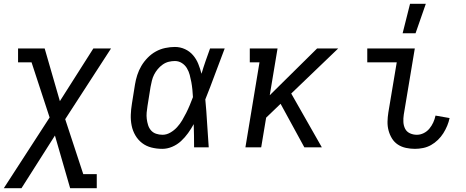

<svg xmlns="http://www.w3.org/2000/svg" viewBox="-33 -775 2453 1010"><path d="M-13 215 228 -157 133 -447H62V-520H202L282 -243L458 -520H551L310 -148L405 141H476V215H336L256 -62L80 215Z M821 8Q791 8 763.5 1Q736 -6 714.5 -22.5Q693 -39 679 -63Q665 -87 659.5 -114.5Q654 -142 655 -171Q656 -200 661 -230L677 -330Q681 -355 689 -380Q697 -405 710.5 -428Q724 -451 743.5 -471Q763 -491 786.5 -504Q810 -517 836 -522.5Q862 -528 887 -528Q915 -528 940 -516.5Q965 -505 982.5 -484.5Q1000 -464 1010 -439Q1020 -414 1027 -387Q1037 -421 1048.5 -454Q1060 -487 1072 -520H1149Q1123 -453 1098.5 -386Q1074 -319 1047 -252Q1053 -190 1056.5 -126.5Q1060 -63 1065 0H988Q988 -31 987.5 -61.5Q987 -92 986 -122Q973 -98 956.5 -75Q940 -52 919.5 -33Q899 -14 873 -3Q847 8 821 8ZM822 -66Q843 -66 863 -77.5Q883 -89 898.5 -106Q914 -123 925.5 -142.5Q937 -162 947 -182Q957 -202 965.5 -222.5Q974 -243 982 -264Q981 -284 979 -304Q977 -324 973.5 -343Q970 -362 965 -381Q960 -400 950 -416.5Q940 -433 923.5 -443.5Q907 -454 887 -454Q871 -454 854.5 -450Q838 -446 823 -435.5Q808 -425 796.5 -411Q785 -397 777.5 -382Q770 -367 766 -350.5Q762 -334 759 -318L743 -218Q740 -200 738.5 -183Q737 -166 739 -149.5Q741 -133 746 -117Q751 -101 761.5 -89Q772 -77 788 -71.5Q804 -66 822 -66Z M1258 0 1332 -447H1281V-520H1427L1386 -274L1635 -520H1746L1499 -283L1660 0H1568L1443 -229L1367 -156L1341 0Z M2150 8Q2126 8 2102.5 3Q2079 -2 2060 -14.5Q2041 -27 2029 -46.5Q2017 -66 2011 -88.5Q2005 -111 2005.5 -135Q2006 -159 2010 -184L2054 -447H1899V-520H2149L2091 -172Q2088 -152 2089 -133Q2090 -114 2098 -98Q2106 -82 2123 -74Q2140 -66 2160 -66Q2178 -66 2195.5 -74.5Q2213 -83 2225.5 -98Q2238 -113 2246 -130.5Q2254 -148 2258 -167L2332 -154Q2328 -134 2319.5 -113.5Q2311 -93 2299 -74Q2287 -55 2270.5 -39Q2254 -23 2234.5 -12Q2215 -1 2193 3.5Q2171 8 2150 8ZM2085 -600 2124 -755H2207L2153 -600Z"/></svg>

Font: Iosevka HT Extended
Style: Italic
Weight: 400
Width: 7
Italic angle: -9°
Monospace: yes
Designer: Belleve Invis
Foundry: Belleve Invis
Version: Version 32.3.0; ttfautohint (v1.8.4)